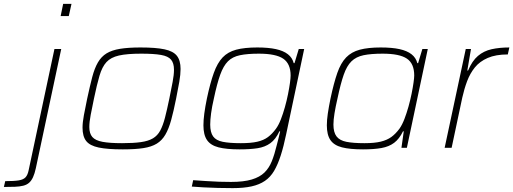

<svg xmlns="http://www.w3.org/2000/svg" viewBox="-119 -763 2649 991"><path d="M194 -680 207 -743H250L236 -680ZM-99 202 -92 172Q-46 172 -22 168Q2 164 13 152Q24 140 29 115L162 -510H197L66 105Q60 133 51.5 151.5Q43 170 31 180.5Q19 191 1 195.5Q-17 200 -41.5 201Q-66 202 -99 202Z M515 8Q436 8 390.5 -1.5Q345 -11 326 -35Q307 -59 307 -104Q307 -131 314 -168.5Q321 -206 331 -254Q345 -319 357 -365Q369 -411 386.5 -441Q404 -471 431 -487.5Q458 -504 500.5 -511Q543 -518 606 -518Q685 -518 730 -508.5Q775 -499 794 -475Q813 -451 813 -407Q813 -379 806.5 -341Q800 -303 790 -254Q777 -189 764.5 -143.5Q752 -98 734.5 -68Q717 -38 690 -21.5Q663 -5 621 1.5Q579 8 515 8ZM511 -24Q570 -24 608.5 -29.5Q647 -35 670.5 -49Q694 -63 708 -89Q722 -115 732.5 -155.5Q743 -196 755 -254Q765 -303 772 -340Q779 -377 779 -403Q779 -437 764 -455Q749 -473 712 -479.5Q675 -486 610 -486Q537 -486 495 -476.5Q453 -467 430.5 -442.5Q408 -418 394.5 -372Q381 -326 366 -254Q356 -206 349 -169.5Q342 -133 342 -107Q342 -74 357.5 -56Q373 -38 410 -31Q447 -24 511 -24Z M1082 208Q1046 208 1006 207Q966 206 930.5 204Q895 202 871 200L878 167Q910 169 944.5 171.5Q979 174 1012 175Q1045 176 1073 176Q1139 176 1180.5 163.5Q1222 151 1246 127.5Q1270 104 1284 69Q1298 34 1309 -12Q1314 -29 1318.5 -49Q1323 -69 1327 -85H1323Q1304 -44 1276.5 -24Q1249 -4 1210.5 2Q1172 8 1118 8Q1050 8 1009 -2.5Q968 -13 949.5 -40Q931 -67 931 -116Q931 -143 935.5 -177Q940 -211 949 -255Q966 -335 984.5 -386.5Q1003 -438 1030 -466.5Q1057 -495 1100 -506.5Q1143 -518 1209 -518Q1266 -518 1305 -509.5Q1344 -501 1367 -483Q1390 -465 1397 -437H1401L1423 -510H1451L1358 -70Q1345 -7 1330 39.5Q1315 86 1296 118.5Q1277 151 1248.5 170.5Q1220 190 1179.5 199Q1139 208 1082 208ZM1124 -24Q1176 -24 1209 -31.5Q1242 -39 1264 -55.5Q1286 -72 1305 -98Q1319 -117 1330.5 -146.5Q1342 -176 1351.5 -210Q1361 -244 1367.5 -276.5Q1374 -309 1377.5 -334.5Q1381 -360 1381 -373Q1381 -434 1343 -460Q1305 -486 1217 -486Q1158 -486 1119.5 -478Q1081 -470 1057.5 -446.5Q1034 -423 1017.5 -377Q1001 -331 985 -255Q975 -212 970.5 -178Q966 -144 966 -120Q966 -80 981 -59Q996 -38 1031 -31Q1066 -24 1124 -24Z M1755 8Q1687 8 1646 -2.5Q1605 -13 1586.5 -40Q1568 -67 1568 -116Q1568 -143 1573 -177Q1578 -211 1587 -255Q1604 -335 1622 -386.5Q1640 -438 1667.5 -466.5Q1695 -495 1738 -506.5Q1781 -518 1846 -518Q1904 -518 1943 -509.5Q1982 -501 2005 -483Q2028 -465 2035 -437H2039L2061 -510H2089L1981 0H1953L1965 -85H1961Q1942 -46 1915.5 -26Q1889 -6 1850 1Q1811 8 1755 8ZM1762 -24Q1814 -24 1846.5 -32Q1879 -40 1901 -56Q1923 -72 1943 -99Q1957 -119 1968.5 -149Q1980 -179 1989.5 -213Q1999 -247 2005.5 -279.5Q2012 -312 2015.5 -337Q2019 -362 2019 -373Q2019 -435 1981 -460.5Q1943 -486 1856 -486Q1796 -486 1757.5 -478Q1719 -470 1695 -446.5Q1671 -423 1655 -377Q1639 -331 1623 -255Q1613 -212 1607.5 -178Q1602 -144 1602 -120Q1602 -80 1618 -59Q1634 -38 1669 -31Q1704 -24 1762 -24Z M2176 0 2285 -510H2312L2293 -399H2297Q2318 -449 2348 -474.5Q2378 -500 2418.5 -509Q2459 -518 2510 -518L2502 -482Q2440 -482 2398.5 -464Q2357 -446 2332 -415Q2307 -384 2292 -344Q2277 -304 2267 -259L2212 0Z"/></svg>

Font: Saira SemiExpanded Thin
Style: Italic
Weight: 250
Width: 6
Italic angle: -12°
Designer: Hector Gatti with collaboration of the Omnibus-Type team
Foundry: Omnibus-Type
Version: Version 1.101